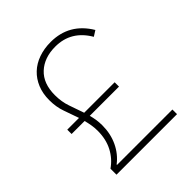

<svg xmlns="http://www.w3.org/2000/svg" viewBox="-194 -840 971 971"><g transform="rotate(-45 291.5 -355.0)"><path d="M83 0V-43Q125 -72 149 -118Q173 -164 173 -224Q173 -246 169.5 -266.5Q166 -287 161 -306H68V-337H152Q138 -378 123.5 -418Q109 -458 109 -507Q109 -554 124.5 -591.5Q140 -629 168 -655.5Q196 -682 235.5 -696Q275 -710 322 -710Q455 -710 525 -593L495 -574Q435 -677 322 -677Q243 -677 195 -632.5Q147 -588 147 -505Q147 -457 161 -417.5Q175 -378 189 -337H407V-306H198Q203 -288 206 -268Q209 -248 209 -227Q209 -167 185.5 -117.5Q162 -68 120 -36V-33H516V0Z"/></g></svg>

Font: IBM Plex Sans KR ExtLt
Style: Regular
Weight: 200
Designer: Mike Abbink; Paul van der Laan; Pieter van Rosmalen; Wujin Sim; Chorong Kim; Dohee Lee;
Foundry: Sandoll Inc.
Version: Version 1.002